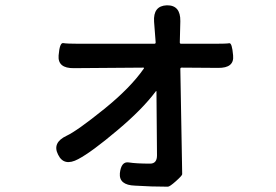

<svg xmlns="http://www.w3.org/2000/svg" viewBox="-20 -634 1040 724"><path d="M613 70Q582 70 551 69L489 66Q428 64 432 19Q437 -26 465.5 -21.5Q494 -17 546 -17Q572 -17 572 -48L570 -288Q570 -293 567 -289Q517 -222 423 -143Q326 -61 275 -34Q221 -5 199 -51Q176 -96 231 -122Q270 -140 373 -223Q472 -303 522 -375Q525 -379 520 -379L259 -377Q197 -376 201 -425Q205 -474 218.5 -471.5Q232 -469 278 -469H562Q567 -469 567 -474L561 -552Q557 -612 609 -614Q661 -615 660 -554L658 -474Q658 -469 663 -469H791Q834 -469 844.5 -471Q855 -473 859 -425Q864 -377 802 -378L665 -379Q660 -379 660 -374L666 -37Q667 -7 667 23Q667 28 643.5 49Q620 70 613 70Z"/></svg>

Font: Resource Han Rounded TW Medium
Style: Regular
Weight: 500
Designer: Cyano Hao (round all glyphs); Ryoko NISHIZUKA 西塚涼子 (kana, bopomofo & ideographs); Paul D. Hunt (Latin, Greek & Cyrillic)
Foundry: Cyano Hao
Version: 0.990